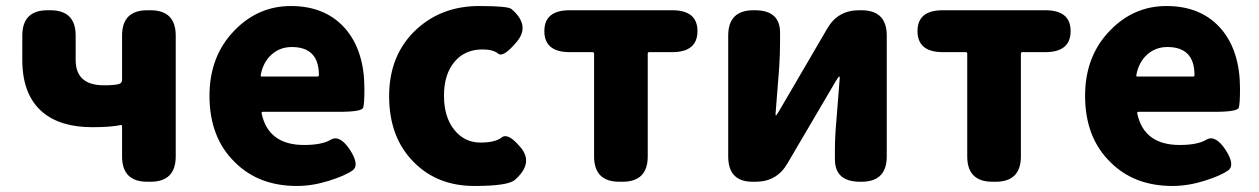

<svg xmlns="http://www.w3.org/2000/svg" viewBox="-20 -603 4176 637"><path d="M469 0Q385 0 385 -84V-184Q385 -189 380 -188Q346 -181 287 -181Q179 -181 120 -232Q54 -289 54 -404V-485Q54 -569 138 -569H147Q231 -569 231 -485V-404Q231 -320 325 -320Q358 -320 374 -324Q385 -327 385 -338V-485Q385 -569 469 -569H479Q563 -569 563 -485V-84Q563 0 479 0Z M965 14Q838 14 759 -65Q675 -147 675 -285Q675 -418 759 -503Q837 -583 945 -583Q1063 -583 1129 -504Q1189 -431 1189 -309Q1189 -260 1185 -246Q1181 -232 1104 -232H852Q847 -232 848 -227Q870 -122 989 -122Q1048 -122 1077.5 -139.5Q1107 -157 1141 -106Q1174 -55 1149.5 -37.5Q1125 -20 1070.5 -3Q1016 14 965 14ZM845 -354Q844 -349 849 -349H1033Q1038 -349 1038 -354Q1038 -447 948 -447Q909 -447 881 -422Q853 -397 845 -354Z M1554 14Q1431 14 1353 -65Q1271 -147 1271 -284Q1271 -421 1361 -505Q1445 -583 1570 -583Q1665 -583 1677 -573Q1740 -519 1695 -465Q1650 -411 1633 -425Q1616 -439 1581 -439Q1522 -439 1487.5 -397.5Q1453 -356 1453 -285.5Q1453 -215 1487 -172.5Q1521 -130 1574 -130Q1623 -130 1644.5 -147Q1666 -164 1708 -113Q1751 -61 1688 -6Q1665 14 1554 14Z M2035 0Q1951 0 1951 -84V-425Q1951 -430 1946 -430H1870Q1786 -430 1786 -500Q1786 -569 1870 -569H2210Q2294 -569 2294 -500Q2294 -430 2210 -430H2134Q2129 -430 2129 -425V-84Q2129 0 2045 0Z M2477 0Q2396 0 2396 -84V-485Q2396 -569 2480 -569H2484Q2568 -569 2568 -495V-465Q2568 -421 2565 -377L2553 -225Q2553 -220 2554.5 -220Q2556 -220 2565 -235L2725 -509Q2760 -569 2830 -569H2838Q2922 -569 2922 -485V-84Q2922 0 2838 0H2834Q2750 0 2750 -74V-104Q2750 -148 2754 -192L2766 -344Q2766 -349 2764 -349Q2762 -349 2753 -334L2592 -60Q2557 0 2487 0Z M3273 0Q3189 0 3189 -84V-425Q3189 -430 3184 -430H3108Q3024 -430 3024 -500Q3024 -569 3108 -569H3448Q3532 -569 3532 -500Q3532 -430 3448 -430H3372Q3367 -430 3367 -425V-84Q3367 0 3283 0Z M3870 14Q3743 14 3664 -65Q3580 -147 3580 -285Q3580 -418 3664 -503Q3742 -583 3850 -583Q3968 -583 4034 -504Q4094 -431 4094 -309Q4094 -260 4090 -246Q4086 -232 4009 -232H3757Q3752 -232 3753 -227Q3775 -122 3894 -122Q3953 -122 3982.5 -139.5Q4012 -157 4046 -106Q4079 -55 4054.5 -37.5Q4030 -20 3975.5 -3Q3921 14 3870 14ZM3750 -354Q3749 -349 3754 -349H3938Q3943 -349 3943 -354Q3943 -447 3853 -447Q3814 -447 3786 -422Q3758 -397 3750 -354Z"/></svg>

Font: Resource Han Rounded JP Heavy
Style: Regular
Weight: 900
Designer: Cyano Hao (round all glyphs); Ryoko NISHIZUKA 西塚涼子 (kana, bopomofo & ideographs); Paul D. Hunt (Latin, Greek & Cyrillic)
Foundry: Cyano Hao
Version: 0.990